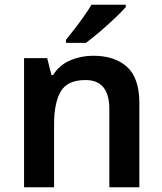

<svg xmlns="http://www.w3.org/2000/svg" viewBox="-20 -879 682 806"><path d="M371 -645Q462 -645 513.5 -598Q565 -551 565 -446V-93H439V-421Q439 -543 339 -543Q263 -543 235 -495Q207 -447 207 -358V-93H81V-635H178L196 -564H203Q229 -606 274.5 -625.5Q320 -645 371 -645ZM508 -849Q492 -831 461.5 -802Q431 -773 398 -745Q365 -717 341 -699H257V-712Q272 -730 292 -756Q312 -782 331.5 -809.5Q351 -837 364 -859H508Z"/></svg>

Font: Noto Sans Telugu UI SemiBold
Style: Regular
Weight: 600
Designer: Jelle Bosma - Monotype Design Team
Foundry: Monotype Imaging Inc.
Version: Version 2.005; ttfautohint (v1.8.4.7-5d5b)